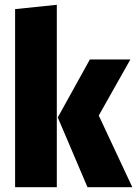

<svg xmlns="http://www.w3.org/2000/svg" viewBox="-20 -781 572 801"><path d="M217 -761V0H43V-743ZM524 -533 392 -299 532 0H345L221 -291L355 -533Z"/></svg>

Font: Fira Sans Condensed ExtraBold
Style: Regular
Weight: 800
Width: 3
Designer: Carrois Corporate & Edenspiekermann AG
Foundry: Carrois Corporate GbR & Edenspiekermann AG
Version: Version 4.203